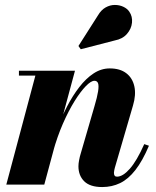

<svg xmlns="http://www.w3.org/2000/svg" viewBox="-20 -746 632 776"><path d="M393 10Q344 10 320.5 -13.2Q297 -36.5 297 -74Q297 -85 299.8 -99.2Q302.5 -113.5 306 -124.5L361.5 -315.5Q373 -354 376.5 -377Q380 -400 376.2 -409.8Q372.5 -419.5 361.5 -419.5Q348 -419.5 326.8 -397.8Q305.5 -376 281.2 -337Q257 -298 234.2 -246Q211.5 -194 194.5 -133H182Q193.5 -177.5 211 -224.8Q228.5 -272 251 -315.5Q273.5 -359 300.5 -394Q327.5 -429 358.2 -449.2Q389 -469.5 423.5 -469.5Q465 -469.5 490.2 -450.2Q515.5 -431 523 -397Q530.5 -363 517.5 -319.5L444 -67.5Q443 -63.5 441.8 -57.8Q440.5 -52 440.5 -48Q440.5 -39.5 443.5 -35.8Q446.5 -32 453 -32Q476.5 -32 504.8 -64Q533 -96 563 -163.5L582 -157Q556 -95.5 527.2 -58.8Q498.5 -22 465.5 -6Q432.5 10 393 10ZM5.5 0 123 -440.5H56.5V-460H283L159 0ZM306.5 -547 297 -560 376 -684Q389 -706 407 -716Q425 -726 444 -726Q463 -726 478.8 -718.5Q494.5 -711 502.5 -699Q516 -679.5 513.5 -654.5Q511 -629.5 493.2 -609Q475.5 -588.5 444 -582.5Z"/></svg>

Font: Bodoni Moda ExtraBold
Style: Italic
Weight: 800
Italic angle: -13°
Version: Version 2.005